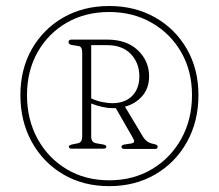

<svg xmlns="http://www.w3.org/2000/svg" viewBox="-20 -765 730 640"><path d="M344 -144.5Q257.5 -144.5 190.8 -183.8Q124 -223 86 -291.8Q48 -360.5 48 -448Q48 -534.5 86.2 -601.5Q124.5 -668.5 191.2 -706.8Q258 -745 344 -745Q430 -745 497.2 -706.8Q564.5 -668.5 603 -601.5Q641.5 -534.5 641.5 -448Q641.5 -360.5 603.2 -291.8Q565 -223 497.8 -183.8Q430.5 -144.5 344 -144.5ZM344 -164Q424 -164 486.2 -201Q548.5 -238 584.2 -302.2Q620 -366.5 620 -448Q620 -528.5 584 -591Q548 -653.5 485.5 -689.2Q423 -725 344 -725Q264.5 -725 202.8 -689.5Q141 -654 105.5 -591.5Q70 -529 70 -448Q70 -366.5 105.2 -302.2Q140.5 -238 202.2 -201Q264 -164 344 -164ZM477 -510.5Q477 -471.5 454.5 -445.2Q432 -419 396.5 -409.5L456.5 -309.5Q468.5 -289.5 490.5 -285.5Q500 -283.5 502.8 -281.5Q505.5 -279.5 505.5 -275.5Q505.5 -268.5 496.5 -268.5H394.5Q385 -268.5 385 -275.5Q385 -282 396 -283.5L416 -286.5Q426 -288 427 -292.5Q428 -297 422 -307L366 -404.5Q361 -404.5 356 -404.5Q339 -404.5 320.2 -408.8Q301.5 -413 284 -420V-309.5Q284 -290.5 300.5 -287.5L323 -283.5Q334.5 -281.5 334.5 -276Q334.5 -269.5 325 -269.5H219Q209.5 -269.5 209.5 -276Q209.5 -281 220.5 -283.5L240 -287.5Q254 -290.5 254 -309.5V-590Q254 -609.5 242 -611.5L219.5 -615Q208.5 -617 208.5 -625Q208.5 -633 218.5 -633H337Q402.5 -633 439.8 -597.2Q477 -561.5 477 -510.5ZM284 -614.5V-437Q303.5 -428 322.8 -424.5Q342 -421 353.5 -421Q396.5 -421 420.5 -445.2Q444.5 -469.5 444.5 -510.5Q444.5 -555 416.2 -584.8Q388 -614.5 337 -614.5Z"/></svg>

Font: Fraunces 72pt S050 Thin
Style: Regular
Weight: 100
Version: Version 1.000; ttfautohint (v1.8.3)